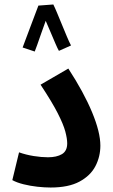

<svg xmlns="http://www.w3.org/2000/svg" viewBox="-20 -831 505 857"><path d="M35 -27 65 -151Q96 -140 130.5 -134.5Q165 -129 194 -129Q233 -129 256.5 -143Q280 -157 280 -191Q280 -212 271.5 -244Q263 -276 237.5 -326Q212 -376 161 -453L285 -525Q354 -419 391 -330Q428 -241 428 -181Q428 -132 406 -89.5Q384 -47 335 -20.5Q286 6 206 6Q179 6 147 2.5Q115 -1 85 -8.5Q55 -16 35 -27ZM218 -811Q225 -797 235 -773Q245 -749 256.5 -721Q268 -693 278.5 -668Q289 -643 297 -628L243 -604Q237 -614 227 -637.5Q217 -661 205.5 -688Q194 -715 184 -738Q174 -711 164 -682Q154 -653 146 -630.5Q138 -608 135 -601L81 -619Q84 -628 93.5 -652.5Q103 -677 114 -707Q125 -737 135.5 -764Q146 -791 151 -805V-806Z"/></svg>

Font: Noto Sans Arabic Cond
Style: Bold
Weight: 700
Width: 3
Designer: Monotype Design Team, Nadine Chahine, Nizar Qandah and Khaled Hosny
Foundry: Monotype Imaging Inc.
Version: Version 2.012; ttfautohint (v1.8.4.7-5d5b)